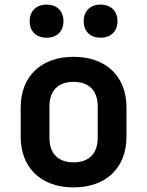

<svg xmlns="http://www.w3.org/2000/svg" viewBox="-20 -806 640 835"><path d="M417 -642C462 -642 491 -669 491 -714C491 -758 462 -786 417 -786C373 -786 344 -758 344 -714C344 -669 373 -642 417 -642ZM183 -642C227 -642 256 -669 256 -714C256 -758 227 -786 183 -786C138 -786 109 -758 109 -714C109 -669 138 -642 183 -642ZM300 9C441 9 530 -76 530 -211V-339C530 -474 441 -559 300 -559C159 -559 70 -474 70 -339V-211C70 -76 159 9 300 9ZM300 -100C234 -100 195 -137 195 -207V-343C195 -413 234 -450 300 -450C366 -450 405 -413 405 -343V-207C405 -137 366 -100 300 -100Z"/></svg>

Font: JetBrains Mono
Style: Bold
Weight: 558
Monospace: yes
Designer: Philipp Nurullin, Konstantin Bulenkov
Foundry: JetBrains
Version: Version 2.305